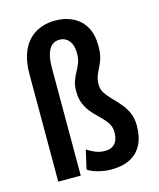

<svg xmlns="http://www.w3.org/2000/svg" viewBox="-115 -842 772 933"><g transform="rotate(-15 271.0 -375.0)"><path d="M177.2 -539.1V0H64V-540.5Q64 -594.7 77.1 -636Q90.3 -677.2 115.2 -704.8Q140.1 -732.4 174.8 -746.3Q209.5 -760.3 251.5 -760.3Q300.8 -760.3 339.6 -741.2Q378.4 -722.2 400.9 -683.8Q423.3 -645.5 423.3 -586.9Q423.3 -549.3 416 -525.6Q408.7 -502 399.4 -484.4Q390.1 -466.8 382.8 -448.5Q375.5 -430.2 375.5 -403.3Q375.5 -380.4 388.4 -360.8Q401.4 -341.3 420.4 -322Q439.5 -302.7 458.7 -280.5Q478 -258.3 490.7 -230.2Q503.4 -202.1 503.4 -165Q503.4 -107.9 483.2 -68.8Q462.9 -29.8 424.1 -10Q385.3 9.8 328.6 9.8Q307.1 9.8 284.2 5.6Q261.2 1.5 241.9 -5.6Q222.7 -12.7 211.9 -21.5L233.9 -116.7Q247.1 -106.9 271 -96.2Q294.9 -85.4 322.8 -85.4Q347.2 -85.4 362.1 -95.5Q377 -105.5 383.5 -122.6Q390.1 -139.6 390.1 -161.6Q390.1 -187.5 377.4 -207.3Q364.7 -227.1 345.5 -245.4Q326.2 -263.7 306.9 -284.9Q287.6 -306.2 274.7 -334Q261.7 -361.8 261.7 -400.4Q261.7 -431.6 269.5 -453.1Q277.3 -474.6 287.6 -492.9Q297.9 -511.2 305.7 -531.2Q313.5 -551.3 313.5 -579.6Q313.5 -606.9 305.2 -626Q296.9 -645 282 -655Q267.1 -665 247.6 -665Q226.1 -665 210.2 -652.3Q194.3 -639.6 185.8 -611.8Q177.2 -584 177.2 -539.1Z"/></g></svg>

Font: Roboto Condensed Medium
Style: Regular
Weight: 500
Designer: Christian Robertson
Foundry: Google
Version: Version 3.0